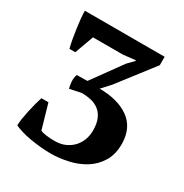

<svg xmlns="http://www.w3.org/2000/svg" viewBox="-165 -830 930 971"><g transform="rotate(30 300.0 -344.0)"><path d="M315 -396Q421 -396 485.5 -350.5Q550 -305 552 -213Q553 -150 526.5 -106.5Q500 -63 458 -37Q416 -11 364 0.5Q312 12 262 12Q234 12 203.5 9Q173 6 143.5 1Q114 -4 89 -11.5Q64 -19 47 -27Q47 -43 50.5 -66Q54 -89 59.5 -114.5Q65 -140 71.5 -164.5Q78 -189 84 -207H125L166 -65Q177 -59 200 -56Q223 -53 249 -53Q285 -53 312 -65.5Q339 -78 357 -98.5Q375 -119 383.5 -144Q392 -169 392 -195Q392 -236 380.5 -262.5Q369 -289 349 -304.5Q329 -320 303 -326Q277 -332 247 -332L181 -318Q176 -336 174.5 -356.5Q173 -377 180 -398L242 -399L367 -572L402 -608V-612L331 -604H156L116 -494H82Q76 -516 71 -544.5Q66 -573 62 -601.5Q58 -630 55.5 -656Q53 -682 53 -700H519V-651L360 -445Z"/></g></svg>

Font: PT Serif
Style: Bold
Weight: 700
Designer: A.Korolkova, O.Umpeleva, V.Yefimov
Foundry: ParaType Ltd
Version: Version 1.000W OFL; ttfautohint (v1.6)